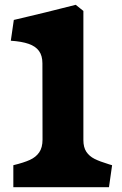

<svg xmlns="http://www.w3.org/2000/svg" viewBox="-20 -779 509 799"><path d="M169.5 -727.5Q129.5 -718 102.8 -711.5Q76 -705 37.5 -696L25 -609.5Q70.5 -606.5 99.2 -596.5Q128 -586.5 142.2 -567Q156.5 -547.5 156.5 -515.5L157 -198Q157 -165 143.2 -145Q129.5 -125 104.2 -113.5Q79 -102 35.5 -91.5V0H433.5L446.5 -91.5L434.5 -95Q395 -107 373.2 -118Q351.5 -129 339.2 -147.5Q327 -166 327 -196V-733.5L295 -759Q259 -749.5 232.2 -743.2Q205.5 -737 169.5 -727.5Z"/></svg>

Font: TMT Limkin
Style: Regular
Weight: 400
Designer: Gabriel Drozdov
Version: Version 1.000;Glyphs 3.1.2 (3151)